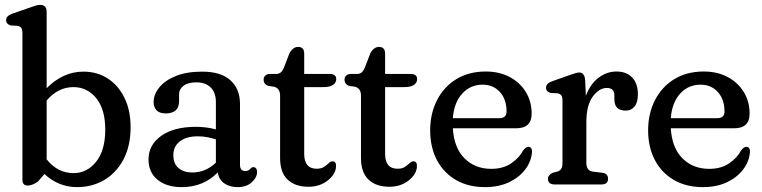

<svg xmlns="http://www.w3.org/2000/svg" viewBox="-20 -757 3129 788"><path d="M171.5 -708V-395Q203 -427.5 241.2 -445.2Q279.5 -463 322 -463Q379 -463 422.8 -434.5Q466.5 -406 491.2 -354.8Q516 -303.5 516 -235.5Q516 -158 486.8 -102.8Q457.5 -47.5 407.8 -18.2Q358 11 296.5 11Q257 11 223 -3.2Q189 -17.5 162.5 -43L136 -12Q112.5 4.5 93.5 4.5Q72 4.5 72 -19.5V-620.5Q72 -636 67.2 -642.5Q62.5 -649 52.5 -651L23.5 -652.5Q5 -658.5 5 -674Q5 -691.5 29.5 -700.5L100 -725Q115.5 -730.5 125.8 -733.8Q136 -737 145 -737Q171.5 -737 171.5 -708ZM281.5 -399.5Q218 -399.5 171.5 -344.5V-103Q216.5 -46.5 282 -46.5Q337 -46.5 374.5 -93.2Q412 -140 412 -225Q412 -308.5 375 -354Q338 -399.5 281.5 -399.5Z M589.5 -102.5Q589.5 -162.5 641.8 -199.5Q694 -236.5 783.5 -236.5Q827 -236.5 866 -226V-338Q866 -377 844.8 -398Q823.5 -419 786 -419Q751.5 -419 733.2 -405Q715 -391 715 -370V-342Q715 -291.5 659.5 -291.5Q635 -291.5 622.8 -304.2Q610.5 -317 610.5 -338Q610.5 -369.5 633.8 -398.2Q657 -427 701.5 -445Q746 -463 810 -463Q886.5 -463 925.8 -427.5Q965 -392 965 -330.5V-80.5Q965 -55 987 -55Q998.5 -55 1006.5 -63.5Q1009 -66.5 1012 -68.8Q1015 -71 1019 -71Q1035 -71 1035 -51Q1035 -28.5 1013.2 -8.8Q991.5 11 955.5 11Q922 11 899.8 -5Q877.5 -21 874 -49.5Q815 11 725.5 11Q664 11 626.8 -19.2Q589.5 -49.5 589.5 -102.5ZM691.5 -120Q691.5 -84.5 713.2 -66.8Q735 -49 768.5 -49Q824 -49 866 -89.5V-185Q849 -190.5 830.5 -194Q812 -197.5 791.5 -197.5Q745.5 -197.5 718.5 -177Q691.5 -156.5 691.5 -120Z M1105 -401 1081 -404.5Q1062 -411 1062 -430.5Q1062 -440.5 1069 -447Q1076 -453.5 1088.5 -453.5H1113Q1124 -453.5 1131.5 -459.2Q1139 -465 1145.5 -480L1168 -538.5Q1182.5 -564.5 1203.5 -564.5Q1228.5 -564.5 1228.5 -536.5V-453.5H1332.5Q1360 -453.5 1360 -432.5Q1360 -418 1347.2 -408.8Q1334.5 -399.5 1307 -399.5H1228.5V-126Q1228.5 -64.5 1279.5 -64.5Q1298.5 -64.5 1310 -72.2Q1321.5 -80 1329.2 -87.5Q1337 -95 1344.5 -95Q1361 -94.5 1359 -72.5Q1357.5 -42 1325 -16.2Q1292.5 9.5 1246 9.5Q1191.5 9.5 1160.5 -19.8Q1129.5 -49 1129.5 -109V-364.5Q1129.5 -394.5 1105 -401Z M1437 -401 1413 -404.5Q1394 -411 1394 -430.5Q1394 -440.5 1401 -447Q1408 -453.5 1420.5 -453.5H1445Q1456 -453.5 1463.5 -459.2Q1471 -465 1477.5 -480L1500 -538.5Q1514.5 -564.5 1535.5 -564.5Q1560.5 -564.5 1560.5 -536.5V-453.5H1664.5Q1692 -453.5 1692 -432.5Q1692 -418 1679.2 -408.8Q1666.5 -399.5 1639 -399.5H1560.5V-126Q1560.5 -64.5 1611.5 -64.5Q1630.5 -64.5 1642 -72.2Q1653.5 -80 1661.2 -87.5Q1669 -95 1676.5 -95Q1693 -94.5 1691 -72.5Q1689.5 -42 1657 -16.2Q1624.5 9.5 1578 9.5Q1523.5 9.5 1492.5 -19.8Q1461.5 -49 1461.5 -109V-364.5Q1461.5 -394.5 1437 -401Z M2162 -290.5Q2162 -230.5 2098.5 -230.5H1838.5Q1843.5 -149.5 1886.8 -106.8Q1930 -64 1996 -64Q2045 -64 2078.2 -86.8Q2111.5 -109.5 2127 -139.5Q2138.5 -154.5 2148.5 -154.5Q2164 -154 2163.5 -133.5Q2161 -96 2136.8 -63Q2112.5 -30 2070 -9.5Q2027.5 11 1970.5 11Q1901.5 11 1851 -18.5Q1800.5 -48 1773 -100.5Q1745.5 -153 1745.5 -222Q1745.5 -290.5 1773.2 -345.2Q1801 -400 1852.2 -431.8Q1903.5 -463.5 1974 -463.5Q2029.5 -463.5 2071.8 -441Q2114 -418.5 2138 -379.5Q2162 -340.5 2162 -290.5ZM1960.5 -409.5Q1910.5 -409.5 1877 -372.8Q1843.5 -336 1838.5 -272H2029.5Q2059 -272 2059 -299.5Q2059 -349 2031.8 -379.2Q2004.5 -409.5 1960.5 -409.5Z M2381.5 -428.5 2384.5 -363.5Q2403 -413 2436.8 -438.2Q2470.5 -463.5 2510 -463.5Q2551 -463.5 2574.5 -439Q2598 -414.5 2598 -370Q2598 -336.5 2584.2 -319.8Q2570.5 -303 2548.5 -303Q2501.5 -303 2501.5 -349V-365Q2501.5 -396 2470.5 -396Q2438.5 -396 2412.5 -360.2Q2386.5 -324.5 2386.5 -255.5V-89Q2386.5 -56 2413.5 -52.5L2452 -48Q2475.5 -45 2475.5 -23Q2475.5 0 2448 0H2256.5Q2229 0 2229 -23Q2229 -39 2248.5 -48L2267 -52.5Q2278 -56 2283.2 -64Q2288.5 -72 2288.5 -89V-343.5Q2288.5 -359 2283.8 -365.5Q2279 -372 2269 -374L2240 -375.5Q2221 -381 2221 -397Q2221 -414.5 2246 -423.5L2317 -448.5Q2331 -453.5 2341 -456.5Q2351 -459.5 2357.5 -459.5Q2379 -459.5 2381.5 -428.5Z M3056.5 -290.5Q3056.5 -230.5 2993 -230.5H2733Q2738 -149.5 2781.2 -106.8Q2824.5 -64 2890.5 -64Q2939.5 -64 2972.8 -86.8Q3006 -109.5 3021.5 -139.5Q3033 -154.5 3043 -154.5Q3058.5 -154 3058 -133.5Q3055.5 -96 3031.2 -63Q3007 -30 2964.5 -9.5Q2922 11 2865 11Q2796 11 2745.5 -18.5Q2695 -48 2667.5 -100.5Q2640 -153 2640 -222Q2640 -290.5 2667.8 -345.2Q2695.5 -400 2746.8 -431.8Q2798 -463.5 2868.5 -463.5Q2924 -463.5 2966.2 -441Q3008.5 -418.5 3032.5 -379.5Q3056.5 -340.5 3056.5 -290.5ZM2855 -409.5Q2805 -409.5 2771.5 -372.8Q2738 -336 2733 -272H2924Q2953.5 -272 2953.5 -299.5Q2953.5 -349 2926.2 -379.2Q2899 -409.5 2855 -409.5Z"/></svg>

Font: Fraunces 72pt S100
Style: Regular
Weight: 400
Version: Version 1.000; ttfautohint (v1.8.3)